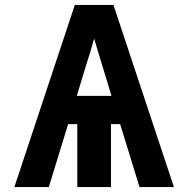

<svg xmlns="http://www.w3.org/2000/svg" viewBox="-20 -755 760 775"><path d="M38 0H177L255 -254H292V0H428V-254H465L543 0H682L438 -735H282ZM290 -368 327 -490Q336 -517 344 -544Q352 -571 360 -599Q368 -571 376.5 -544Q385 -517 393 -490L430 -368Z"/></svg>

Font: Iosevka Sparkle Extrabold
Style: Regular
Weight: 800
Designer: Belleve Invis
Foundry: Belleve Invis
Version: Version 4.5.0; ttfautohint (v1.8.3)